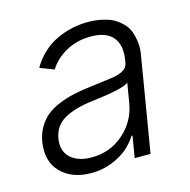

<svg xmlns="http://www.w3.org/2000/svg" viewBox="-88 -640 732 739"><g transform="rotate(-15 278.0 -270.5)"><path d="M188.9 12.4Q111.9 12.4 68 -31.8Q24.1 -76 35.9 -152.3Q41.2 -183.9 55.6 -208.6Q70 -233.3 90.4 -250.2Q110.8 -267 140.1 -279.1Q169.4 -291.2 200.8 -298.3Q232.2 -305.4 272.4 -310Q352.3 -320 362.6 -321.7Q405.5 -329.5 417.6 -347.7Q422.2 -354.4 423.7 -363.3L425.8 -376.1Q435 -432.5 408.2 -464.3Q381.4 -496.1 320.7 -496.1Q264.6 -496.1 220.7 -471.2Q176.8 -446.4 154.5 -409.1L98.4 -430.8Q116.8 -463.1 143.3 -487.2Q169.7 -511.4 199.9 -525.4Q230.1 -539.4 261.4 -546.2Q292.6 -552.9 325.3 -552.9Q344.1 -552.9 361.9 -550.4Q379.6 -547.9 398.4 -542.3Q417.3 -536.6 432.2 -527.2Q447.1 -517.8 460.6 -503.7Q474.1 -489.7 481.2 -470.5Q488.3 -451.3 491.3 -426.5Q494.3 -401.6 488.3 -370.4L426.5 0H363.3L377.8 -86.3H373.9Q357.6 -60.4 333.1 -39.1Q308.6 -17.8 270.2 -2.7Q231.9 12.4 188.9 12.4ZM204.9 -45.5Q278.8 -45.5 332.6 -92.9Q386.4 -140.3 397.7 -209.2L410.9 -288Q389.2 -269.5 263.8 -254.6Q189.3 -245.7 148.3 -221.4Q107.2 -197.1 99.4 -149.5Q91.3 -100.9 120.7 -73.2Q150.2 -45.5 204.9 -45.5Z"/></g></svg>

Font: Karasuma Gothic
Style: Light Italic
Weight: 300
Italic angle: 9.39998°
Designer: Rasmus Andersson / Ryoko Nishizuka
Foundry: rsms
Version: Version 1.00